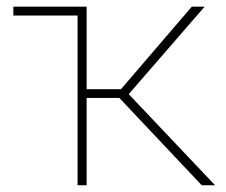

<svg xmlns="http://www.w3.org/2000/svg" viewBox="-20 -548 670 568"><path d="M576.7 0C576.7 0 616.2 0 616.2 0C616.2 0 360.8 -269.5 360.8 -269.5C360.8 -269.5 585.4 -528.3 585.4 -528.3C585.4 -528.3 547.4 -528.3 547.4 -528.3C547.4 -528.3 337.9 -284.2 337.9 -284.2C337.9 -284.2 236.3 -284.2 236.3 -284.2C236.3 -284.2 236.3 -528.3 236.3 -528.3C236.3 -528.3 19.5 -528.3 19.5 -528.3C19.5 -528.3 19.5 -502 19.5 -502C19.5 -502 209.5 -502 209.5 -502C209.5 -502 209.5 0 209.5 0C209.5 0 236.3 0 236.3 0C236.3 0 236.3 -258.3 236.3 -258.3C236.3 -258.3 333 -258.3 333 -258.3C333 -258.3 576.7 0 576.7 0Z"/></svg>

Font: WOX
Style: Regular
Weight: 500
Designer: Google
Foundry: ""
Version: ""